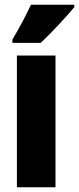

<svg xmlns="http://www.w3.org/2000/svg" viewBox="-20 -786 332 806"><path d="M292 -756V-766H110C89 -722 64 -673 32 -620V-606H151C201 -653 264 -722 292 -756ZM213 0V-553H51V0Z"/></svg>

Font: Noto Sans Georgian ExtraCondensed Black
Style: Regular
Weight: 900
Width: 2
Designer: Monotype Design Team, Akaki Razmadze
Foundry: Google LLC
Version: Version 2.005